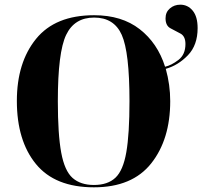

<svg xmlns="http://www.w3.org/2000/svg" viewBox="-20 -790 864 820"><path d="M381 10Q545 10 626 -92.5Q707 -195 707 -358Q707 -428 688 -496Q741 -511 782.5 -554Q824 -597 824 -670Q824 -719 803 -744.5Q782 -770 750 -770Q724 -770 705.5 -754Q687 -738 687 -712Q687 -680 708.5 -669Q730 -658 751 -646.5Q772 -635 772 -602Q772 -557 742 -534Q712 -511 685 -505Q653 -606 576.5 -665.5Q500 -725 382 -725Q216 -725 134 -624Q52 -523 52 -359Q52 -189 133.5 -89.5Q215 10 381 10ZM381 0Q324 0 290 -30Q256 -60 241.5 -138Q227 -216 227 -358Q227 -567 262.5 -641Q298 -715 382 -715Q467 -715 500 -641Q533 -567 533 -358Q533 -218 519.5 -140Q506 -62 473 -31Q440 0 381 0Z"/></svg>

Font: Noto Serif Display SemiCondensed Extra
Style: Regular
Weight: 800
Width: 4
Designer: Monotype Design Team
Foundry: Monotype Imaging Inc.
Version: Version 1.900